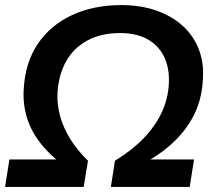

<svg xmlns="http://www.w3.org/2000/svg" viewBox="-21 -735 843 755"><path d="M-1 0 16 -108H239L242 -75Q180 -120 141 -168.5Q102 -217 85.5 -270.5Q69 -324 72 -380Q77 -487 127 -561.5Q177 -636 262 -675.5Q347 -715 456 -715Q530 -715 590.5 -694.5Q651 -674 694 -636.5Q737 -599 759 -545.5Q781 -492 777 -427Q774 -348 742 -283.5Q710 -219 651 -166.5Q592 -114 508 -75L515 -108H742L725 0H415L431 -103Q497 -143 543 -190.5Q589 -238 614.5 -292Q640 -346 643 -406Q646 -468 624 -512.5Q602 -557 558.5 -581Q515 -605 451 -605Q376 -605 322 -575.5Q268 -546 238.5 -493Q209 -440 205 -368Q203 -325 215 -280Q227 -235 254 -190.5Q281 -146 325 -103L308 0Z"/></svg>

Font: Nunito Sans 10pt
Style: Bold Italic
Weight: 700
Italic angle: -9°
Designer: Vernon Adams
Foundry: Vernon Adams
Version: Version 3.101;gftools[0.9.27]